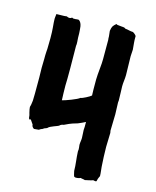

<svg xmlns="http://www.w3.org/2000/svg" viewBox="-114 -836 749 920"><g transform="rotate(15 260.5 -376.0)"><path d="M55.7 -237.3C56.6 -234.4 59.6 -225.6 59.6 -218.8C60.5 -210.9 62.5 -207 65.4 -207C66.4 -207 68.4 -208 70.3 -209L85 -187.5C85 -179.7 88.9 -173.8 96.7 -168.9L120.1 -170.9L130.9 -177.7H133.8L144.5 -184.6C151.4 -186.5 155.3 -188.5 158.2 -190.4C166 -201.2 205.1 -210.9 210 -215.8C214.8 -220.7 220.7 -223.6 229.5 -224.6C245.1 -231.4 253.9 -238.3 293 -249C305.7 -253.9 317.4 -259.8 329.1 -265.6V-241.2L328.1 -225.6C328.1 -212.9 330.1 -201.2 330.1 -186.5C330.1 -174.8 327.1 -164.1 327.1 -151.4C327.1 -144.5 329.1 -143.6 329.1 -127C328.1 -124 328.1 -121.1 328.1 -118.2C329.1 -86.9 335 -55.7 335 -24.4C337.9 -15.6 337.9 -4.9 342.8 2.9L349.6 4.9C360.4 4.9 369.1 2.9 374 0C380.9 2.9 388.7 2 395.5 4.9C410.2 1 422.9 0 434.6 -4.9C439.5 -3.9 443.4 -2.9 446.3 -2.9C449.2 -2.9 450.2 -3.9 451.2 -4.9C455.1 -25.4 460.9 -28.3 460.9 -33.2C460.9 -47.9 458 -62.5 457 -78.1C455.1 -110.4 453.1 -143.6 453.1 -175.8C453.1 -199.2 455.1 -221.7 455.1 -245.1C455.1 -249 453.1 -252 453.1 -255.9C453.1 -283.2 455.1 -309.6 455.1 -336.9L453.1 -395.5L454.1 -406.2C454.1 -440.4 452.1 -456.1 452.1 -475.6C452.1 -495.1 456.1 -512.7 456.1 -532.2L454.1 -625L456.1 -658.2L453.1 -691.4C452.1 -698.2 452.1 -710 452.1 -724.6C449.2 -729.5 443.4 -735.4 434.6 -740.2C419.9 -740.2 410.2 -745.1 395.5 -746.1C388.7 -752.9 381.8 -750 362.3 -752.9C356.4 -752.9 351.6 -753.9 348.6 -756.8C332 -742.2 330.1 -739.3 326.2 -716.8L329.1 -689.5C329.1 -683.6 329.1 -677.7 330.1 -672.9V-577.1C330.1 -564.5 329.1 -548.8 327.1 -530.3C325.2 -507.8 323.2 -489.3 323.2 -474.6C323.2 -434.6 323.2 -408.2 324.2 -395.5C317.4 -388.7 282.2 -370.1 273.4 -370.1C263.7 -360.4 205.1 -338.9 190.4 -335.9C189.5 -360.4 188.5 -383.8 188.5 -408.2C189.5 -430.7 189.5 -453.1 189.5 -475.6V-496.1L188.5 -605.5L189.5 -614.3C189.5 -634.8 187.5 -632.8 187.5 -667C185.5 -686.5 188.5 -716.8 168.9 -729.5H160.2C157.2 -728.5 152.3 -728.5 146.5 -728.5H141.6L135.7 -731.4C131.8 -728.5 127.9 -726.6 123 -726.6C118.2 -726.6 114.3 -727.5 109.4 -730.5C106.4 -729.5 92.8 -728.5 68.4 -728.5C63.5 -728.5 59.6 -728.5 57.6 -727.5V-722.7C57.6 -717.8 55.7 -712.9 55.7 -705.1C55.7 -696.3 56.6 -680.7 58.6 -660.2C59.6 -649.4 60.5 -631.8 60.5 -609.4L59.6 -555.7L58.6 -543C57.6 -530.3 57.6 -517.6 57.6 -505.9L56.6 -460.9L57.6 -413.1C57.6 -344.7 57.6 -306.6 56.6 -297.9C52.7 -263.7 50.8 -271.5 50.8 -264.6C50.8 -258.8 52.7 -250 55.7 -237.3Z"/></g></svg>

Font: Caesar Dressing Cyrillic
Style: Regular
Weight: 400
Designer: Dathan Boardman
Foundry: Open Window
Version: Version 1.00;July 2, 2020;FontCreator 13.0.0.2642 64-bit